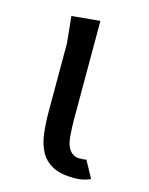

<svg xmlns="http://www.w3.org/2000/svg" viewBox="-92 -620 534 688"><g transform="rotate(15 175.0 -276.0)"><path d="M100 -451 90 -550 195 -560V-194.5Q195 -168.5 197.5 -133.8Q200 -99 214 -81.8Q228 -64.5 250 -64.5Q261 -64.5 266.5 -65.2Q272 -66 275 -67L309.5 -4Q301 0.5 285 4.5Q269 8.5 250 8.5Q199 8.5 169.2 -7.5Q139.5 -23.5 124.2 -51.8Q109 -80 104.5 -118.5Q100 -157 100 -201.5Z"/></g></svg>

Font: B612
Style: Regular
Weight: 400
Designer: Nicolas Chauveau, Thomas Paillot, Jonathan Favre-Lamarine, Jean-Luc Vinot
Foundry: AIRBUS
Version: Version 1.008